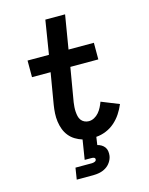

<svg xmlns="http://www.w3.org/2000/svg" viewBox="-138 -821 876 1127"><g transform="rotate(-15 300.0 -257.5)"><path d="M185 220 196 150H296Q304 150 313 146.5Q322 143 323 135Q324 131 322 127.5Q320 124 316.5 122.5Q313 121 309 120.5Q305 120 301 120H260L279 1Q256 -6 235.5 -18.5Q215 -31 200 -49.5Q185 -68 176.5 -90.5Q168 -113 164.5 -138Q161 -163 162.5 -188.5Q164 -214 168 -239L200 -429H87V-530H217L250 -735H370L336 -530H490V-429H320L285 -223Q283 -209 282 -194.5Q281 -180 282 -166Q283 -152 286 -139Q289 -126 296.5 -115.5Q304 -105 316.5 -99Q329 -93 343 -93Q360 -93 376 -101.5Q392 -110 404 -124Q416 -138 424 -154Q432 -170 438 -186L545 -143Q533 -114 515.5 -87.5Q498 -61 474 -40Q450 -19 420.5 -7Q391 5 361 7L354 55Q367 58 378.5 65Q390 72 397.5 82.5Q405 93 407 107Q409 121 407 135Q404 154 392 172Q380 190 362 201Q344 212 324 216Q304 220 285 220Z"/></g></svg>

Font: Iosevka Curly Slab Extended
Style: Bold Italic
Weight: 700
Width: 7
Italic angle: -9°
Monospace: yes
Designer: Belleve Invis
Foundry: Belleve Invis
Version: Version 11.0.0; ttfautohint (v1.8.3)